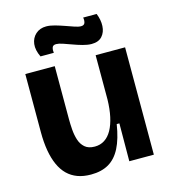

<svg xmlns="http://www.w3.org/2000/svg" viewBox="-109 -805 806 907"><g transform="rotate(-15 294.0 -351.5)"><path d="M225 14Q188 14 159.5 3.5Q131 -7 110 -27.5Q89 -48 75 -79Q61 -110 54 -150.5Q47 -191 47 -241V-525H191V-264Q191 -242 193 -215Q195 -188 202.5 -164Q210 -140 227.5 -124.5Q245 -109 276 -109Q303 -109 324 -122.5Q345 -136 359.5 -162Q374 -188 382 -225Q390 -262 391 -309V-525H535V-228V0H415L416 -185H403Q392 -115 369.5 -71Q347 -27 311.5 -6.5Q276 14 225 14ZM387 -581Q368 -581 344.5 -587.5Q321 -594 298 -602.5Q275 -611 255.5 -617.5Q236 -624 224 -624Q208 -624 204.5 -612.5Q201 -601 203 -587H138Q121 -622 124.5 -651Q128 -680 148.5 -698.5Q169 -717 200 -717Q219 -717 242 -710.5Q265 -704 287.5 -696Q310 -688 329 -681.5Q348 -675 360 -675Q376 -675 379.5 -687Q383 -699 380 -712H446Q459 -680 457.5 -650Q456 -620 438.5 -600.5Q421 -581 387 -581Z"/></g></svg>

Font: Bricolage Grotesque 28pt
Style: Bold
Weight: 700
Designer: Mathieu Triay
Foundry: Atelier Triay
Version: Version 1.000;gftools[0.9.30]